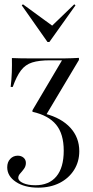

<svg xmlns="http://www.w3.org/2000/svg" viewBox="-20 -683 433 896"><path d="M158.1 192.7Q94.4 192.7 54 165.7Q13.7 138.7 13.7 97.6Q13.7 73.4 27.8 58.5Q41.9 43.5 62.9 43.5Q79 43.5 89.9 52.8Q100.8 62.1 100.8 77.4Q100.8 92.7 91.9 104.8Q83.1 116.9 74.2 126.6Q65.3 136.3 65.3 146.8Q65.3 161.3 87.9 171.4Q110.5 181.5 144.4 181.5Q208.9 181.5 243.1 140.3Q277.4 99.2 277.4 20.2Q277.4 -58.1 241.9 -101.2Q206.5 -144.4 131.5 -161.3V-168.5L269.4 -401.6H213.7Q162.1 -401.6 130.2 -391.5Q98.4 -381.5 77.8 -354.4Q57.3 -327.4 39.5 -277.4H29.8Q33.9 -312.1 35.1 -345.6Q36.3 -379 35.5 -412.1Q54.8 -411.3 76.2 -410.9Q97.6 -410.5 117.7 -410.5H213.7H245.2Q264.5 -410.5 280.6 -410.5Q296.8 -410.5 313.3 -411.3Q329.8 -412.1 348.4 -412.9V-403.2L194.4 -145.2L190.3 -152.4Q266.9 -132.3 308.5 -86.7Q350 -41.1 350 22.6Q350 71.8 325.4 110.5Q300.8 149.2 257.7 171Q214.5 192.7 158.1 192.7ZM326.6 -662.9 332.3 -658.1 210.5 -487.1H201.6L81.5 -658.1L87.1 -662.9L236.3 -554L214.5 -554.8Z"/></svg>

Font: Playfair 144pt SemiCondensed Light
Style: Regular
Weight: 300
Width: 4
Designer: Claus Eggers Sørensen
Foundry: Claus Eggers Sørensen
Version: Version 2.203